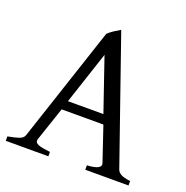

<svg xmlns="http://www.w3.org/2000/svg" viewBox="-118 -752 832 860"><g transform="rotate(20 298.0 -322.0)"><path d="M187 -218 132 -55Q128 -39 145.5 -32Q163 -25 203 -21V0H0V-21Q33 -27 52.5 -33.5Q72 -40 77 -55L259 -604Q271 -616 287.5 -626.5Q304 -637 316 -644L521 -55Q525 -41 539.5 -33Q554 -25 585 -21V0H379V-21Q452 -25 441 -55L386 -218ZM370 -262 284 -513 201 -262Z"/></g></svg>

Font: ChillKai
Style: Regular
Weight: 400
Designer: ChillType
Foundry: 寒蝉字型
Version: Version 2.000